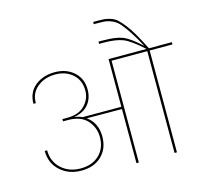

<svg xmlns="http://www.w3.org/2000/svg" viewBox="-137 -1167 1396 1319"><g transform="rotate(-15 561.5 -507.0)"><path d="M690 0H673V-385L423 -386Q494 -335 494 -238Q494 -152 440 -100Q386 -48 296 -48Q206 -48 146 -102.5Q86 -157 86 -244H103Q103 -164 157.5 -114Q212 -64 295 -64Q378 -64 427.5 -112Q477 -160 477 -238Q477 -306 432 -357Q387 -408 294 -408H260V-424H294Q377 -424 420 -469Q463 -514 463 -572Q463 -647 414 -690Q365 -733 292 -733Q215 -733 163 -690.5Q111 -648 112 -577H95Q95 -657 151 -703Q207 -749 292 -749Q373 -749 426.5 -701.5Q480 -654 480 -576Q480 -514 445.5 -471.5Q411 -429 344 -417V-416Q373 -413 397 -401H673V-740H943Q856 -819 805.5 -838.5Q755 -858 669 -858H637V-874H669Q756 -874 805 -856Q854 -838 934 -764Q898 -831 869.5 -874Q841 -917 819 -942.5Q797 -968 771 -980Q745 -992 725 -995Q705 -998 669 -998H637V-1014H669Q701 -1014 720 -1012Q739 -1010 763.5 -1001.5Q788 -993 806.5 -976Q825 -959 849.5 -928Q874 -897 900.5 -851.5Q927 -806 960 -740H1123V-724H961V0H944V-724H690Z"/></g></svg>

Font: Poppins Thin
Style: Regular
Weight: 250
Designer: Ninad Kale (Devanagari), Jonny Pinhorn (Latin)
Foundry: Indian Type Foundry
Version: Version 3.200;PS 1.000;hotconv 16.6.54;makeotf.lib2.5.65590